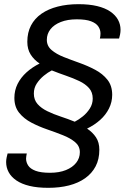

<svg xmlns="http://www.w3.org/2000/svg" viewBox="-20 -718 608 920"><path d="M211.4 182Q159.3 182 121.3 172.8Q83.3 163.6 58.6 146.7Q33.8 129.7 21.6 107.2Q9.4 84.6 9.4 58.5Q9.4 47.9 11.9 36.1Q14.5 24.2 16.4 17.5H108.3Q107.3 22.9 106.1 29.7Q104.9 36.4 104.9 41.6Q104.9 59.6 115.1 75.2Q125.2 90.9 150.4 100.4Q175.6 109.9 219.7 109.9Q263.7 109.9 295.7 97Q327.7 84.1 345.1 61.9Q362.6 39.6 362.6 11.2Q362.6 -17.8 339.8 -37Q317 -56.1 281.3 -70.2Q245.6 -84.4 205.7 -98.1Q165.8 -111.8 130.1 -130.6Q94.5 -149.3 71.7 -177.7Q48.9 -206.1 48.9 -249Q48.9 -284.8 64.2 -315.7Q79.6 -346.5 107 -371.3Q134.4 -396 169.8 -413.6Q143.1 -431.2 127 -456.6Q110.9 -481.9 110.9 -517.8Q110.9 -562.2 128.5 -595.9Q146 -629.5 178.8 -652.3Q211.6 -675 256.7 -686.5Q301.9 -698 356.1 -698Q407.7 -698 445.7 -688.8Q483.7 -679.6 508.4 -662.7Q533.2 -645.7 545.4 -623.4Q557.6 -601.2 557.6 -575Q557.6 -564.5 555.3 -552.6Q553 -540.8 550.6 -533.5H458.6Q460.1 -538.9 460.8 -545.4Q461.5 -551.9 461.5 -557.6Q461.5 -575.5 451.3 -590.9Q441.2 -606.4 416.5 -615.9Q391.9 -625.4 347.8 -625.4Q303.7 -625.4 271.5 -612.7Q239.3 -600.1 221.8 -577.9Q204.4 -555.6 204.4 -527.2Q204.4 -497.6 227.2 -478.2Q250 -458.8 285.7 -444.7Q321.4 -430.6 361 -416.6Q400.6 -402.5 436.3 -383.5Q472 -364.5 494.8 -335.9Q517.6 -307.2 517.6 -263.7Q517.6 -229 502.2 -198.1Q486.8 -167.3 459.7 -143.1Q432.6 -118.9 397.2 -101.8Q423.9 -84.2 440 -59.9Q456 -35.7 456 -0.4Q456 45.1 438.2 79Q420.4 113 387.9 136Q355.4 159 310.8 170.5Q266.1 182 211.4 182ZM338.2 -134.8Q357.2 -144.5 376.9 -160.4Q396.5 -176.2 410.4 -198Q424.3 -219.8 424.3 -245.7Q424.3 -275.9 406.6 -295.9Q388.9 -315.8 359.9 -329.6Q330.9 -343.4 296.4 -355.3Q261.9 -367.1 228.2 -380.6Q209.7 -371.4 189.8 -355.1Q169.9 -338.7 156.1 -317.7Q142.2 -296.6 142.2 -269.7Q142.2 -239.5 160.1 -219.3Q178.1 -199.1 207.1 -185.1Q236.1 -171 270.6 -159.6Q305.1 -148.3 338.2 -134.8Z"/></svg>

Font: Archivo Variable SemiBold
Style: Italic
Weight: 600
Italic angle: -10°
Designer: Hector Gatti
Foundry: Omnibus-Type
Version: Version 2.001